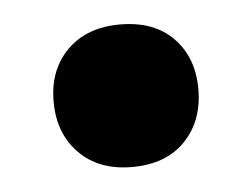

<svg xmlns="http://www.w3.org/2000/svg" viewBox="-30 -398 331 259"><g transform="rotate(-5 136.0 -268.5)"><path d="M140 -172Q95 -172 68.5 -199Q42 -226 42 -269Q42 -312 68.5 -338.5Q95 -365 140 -365Q186 -365 212 -338.5Q238 -312 238 -269Q238 -226 212 -199Q186 -172 140 -172Z"/></g></svg>

Font: Nunito Black
Style: Italic
Weight: 900
Italic angle: -9°
Designer: Vernon Adams
Foundry: Vernon Adams
Version: Version 3.601; ttfautohint (v1.8.2.53-6de2)